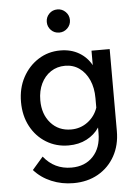

<svg xmlns="http://www.w3.org/2000/svg" viewBox="-62 -783 755 1041"><g transform="rotate(-5 316.0 -263.0)"><path d="M554 -51Q554 26 521 85Q488 144 430 177Q372 210 296 210Q232 210 176 186.5Q120 163 82 120L141 52Q199 125 292 125Q366 125 410 78Q454 31 454 -48V-79Q429 -41 386 -18.5Q343 4 287 4Q220 4 166 -29Q112 -62 81 -120Q50 -178 50 -253Q50 -328 81.5 -386.5Q113 -445 166.5 -479Q220 -513 286 -513Q344 -513 387.5 -487.5Q431 -462 455 -418V-497H554ZM155 -253Q155 -177 197.5 -129Q240 -81 308 -81Q359 -81 398.5 -110.5Q438 -140 454 -187V-239Q454 -295 435 -337.5Q416 -380 382.5 -404Q349 -428 305 -428Q261 -428 227 -405.5Q193 -383 174 -343.5Q155 -304 155 -253ZM290 -610Q263 -610 245 -628.5Q227 -647 227 -673Q227 -699 245 -717.5Q263 -736 290 -736Q316 -736 334.5 -717.5Q353 -699 353 -673Q353 -647 334.5 -628.5Q316 -610 290 -610Z"/></g></svg>

Font: Wix Madefor Text Medium
Style: Regular
Weight: 500
Designer: Dalton Maag Ltd
Foundry: Dalton Maag Ltd
Version: Version 3.100